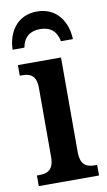

<svg xmlns="http://www.w3.org/2000/svg" viewBox="-86 -795 469 838"><g transform="rotate(-10 148.5 -376.0)"><path d="M7 -606H59C68 -654 98 -674 140 -674C183 -674 212 -654 221 -606H274C272 -681 229 -752 140 -752C51 -752 8 -681 7 -606ZM16 0H283V-47H273C237 -47 209 -58 209 -118V-536H18V-489H29C63 -489 91 -478 91 -422V-116C91 -58 62 -47 26 -47H16Z"/></g></svg>

Font: Noto Serif Condensed Semi
Style: Regular
Weight: 600
Width: 3
Designer: Monotype Design Team
Foundry: Monotype Imaging Inc.
Version: Version 1.002